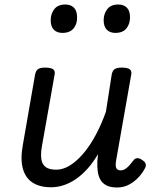

<svg xmlns="http://www.w3.org/2000/svg" viewBox="-20 -815 686 852"><path d="M207 16Q157 16 125 -4.5Q93 -25 81.5 -66.5Q70 -108 81 -170L136 -486Q140 -503 150 -509Q160 -515 180 -515Q207 -515 216.5 -507Q226 -499 222 -482L166 -166Q160 -132 163.5 -108.5Q167 -85 183 -73.5Q199 -62 230 -62Q260 -62 290.5 -81Q321 -100 350 -134Q379 -168 404.5 -215.5Q430 -263 450 -319L476 -486Q480 -503 490 -509Q500 -515 520 -515Q547 -515 556.5 -507Q566 -499 562 -482L496 -107Q493 -92 493.5 -81Q494 -70 499.5 -64.5Q505 -59 515 -59Q526 -59 535.5 -65Q545 -71 554 -81Q563 -91 572 -103Q578 -112 588 -113Q598 -114 611 -105Q624 -97 626.5 -87.5Q629 -78 623 -68Q613 -48 595 -28.5Q577 -9 553 4Q529 17 500 17Q470 17 452 7.5Q434 -2 425 -18.5Q416 -35 413.5 -56Q411 -77 412 -100L415 -131Q393 -94 368.5 -66.5Q344 -39 317 -20.5Q290 -2 262 7Q234 16 207 16ZM257 -669Q233 -669 219 -683Q205 -697 205 -725Q205 -754 221 -774.5Q237 -795 270 -795Q294 -795 308 -781Q322 -767 322 -738Q323 -709 306.5 -689Q290 -669 257 -669ZM492 -669Q468 -669 454 -683Q440 -697 440 -725Q440 -754 456 -774.5Q472 -795 505 -795Q529 -795 543 -781Q557 -767 557 -738Q557 -709 541 -689Q525 -669 492 -669Z"/></svg>

Font: Playwrite ZA
Style: Regular
Weight: 400
Designer: Veronika Burian, José Scaglione
Foundry: TypeTogether
Version: Version 1.002